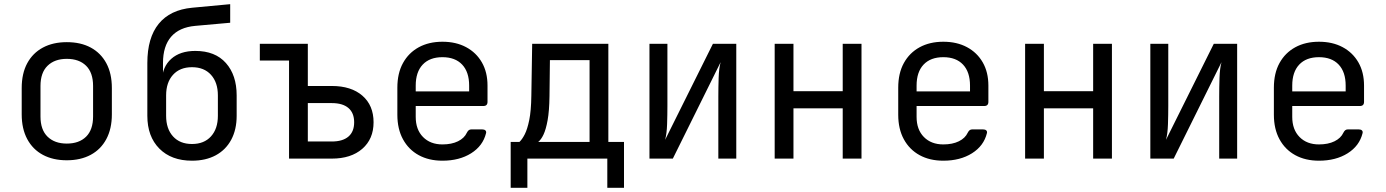

<svg xmlns="http://www.w3.org/2000/svg" viewBox="-20 -760 6640 920"><path d="M300 8Q234 8 185.5 -18Q137 -44 110.5 -93.5Q84 -143 84 -212V-338Q84 -408 110.5 -457Q137 -506 185.5 -532Q234 -558 300 -558Q367 -558 415 -532Q463 -506 489.5 -457Q516 -408 516 -338V-212Q516 -143 489.5 -93.5Q463 -44 414.5 -18Q366 8 300 8ZM300 -72Q359 -72 392.5 -105Q426 -138 426 -202V-348Q426 -412 392.5 -445Q359 -478 300 -478Q242 -478 208 -445Q174 -412 174 -348V-202Q174 -138 208 -105Q242 -72 300 -72Z M900 10Q801 10 743.5 -48Q686 -106 686 -205V-458Q686 -579 740.5 -646Q795 -713 901 -723L1083 -740V-651L915 -636Q839 -629 800 -584Q761 -539 761 -458V-401H775L756 -375Q758 -440 800.5 -478Q843 -516 916 -516Q1011 -516 1062.5 -458Q1114 -400 1114 -303V-205Q1114 -139 1088 -90.5Q1062 -42 1014 -16Q966 10 900 10ZM900 -70Q958 -70 991 -106.5Q1024 -143 1024 -205V-303Q1024 -365 991 -401.5Q958 -438 900 -438Q842 -438 809 -401.5Q776 -365 776 -303V-205Q776 -143 809 -106.5Q842 -70 900 -70Z M1365 0V-470H1225V-550H1455V-348H1570Q1663 -348 1716.5 -301.5Q1770 -255 1770 -174Q1770 -94 1716 -47Q1662 0 1570 0ZM1455 -82H1570Q1622 -82 1649.5 -105.5Q1677 -129 1677 -174Q1677 -219 1649.5 -242.5Q1622 -266 1570 -266H1455Z M2100 10Q2035 10 1986.5 -16.5Q1938 -43 1911 -92.5Q1884 -142 1884 -210V-340Q1884 -409 1911 -458Q1938 -507 1986.5 -533.5Q2035 -560 2100 -560Q2165 -560 2213.5 -534Q2262 -508 2289 -461Q2316 -414 2316 -350V-272Q2316 -252 2296 -252H1972V-200Q1972 -139 2007 -103.5Q2042 -68 2100 -68Q2144 -68 2174.5 -83Q2205 -98 2217 -124Q2221 -132 2226 -136Q2231 -140 2239 -140H2290Q2301 -140 2306 -135Q2311 -130 2309 -122Q2294 -61 2237.5 -25.5Q2181 10 2100 10ZM2228 -313V-350Q2228 -415 2194.5 -450.5Q2161 -486 2100 -486Q2039 -486 2005.5 -450.5Q1972 -415 1972 -350V-322H2235Z M2427 140V-80H2469Q2482 -92 2494.5 -116.5Q2507 -141 2516 -185Q2525 -229 2526 -301L2530 -550H2895V-80H2970V140H2890V0H2507V140ZM2559 -80H2805V-472H2615L2613 -299Q2612 -228 2604 -184Q2596 -140 2584.5 -115.5Q2573 -91 2559 -80Z M3092 0V-550H3178V-254Q3178 -211 3176.5 -165Q3175 -119 3167 -90L3396 -550H3508V0H3422V-297Q3422 -341 3423.5 -387Q3425 -433 3433 -462L3204 0Z M3692 0V-550H3782V-323H4018V-550H4108V0H4018V-241H3782V0Z M4500 10Q4435 10 4386.5 -16.5Q4338 -43 4311 -92.5Q4284 -142 4284 -210V-340Q4284 -409 4311 -458Q4338 -507 4386.5 -533.5Q4435 -560 4500 -560Q4565 -560 4613.5 -534Q4662 -508 4689 -461Q4716 -414 4716 -350V-272Q4716 -252 4696 -252H4372V-200Q4372 -139 4407 -103.5Q4442 -68 4500 -68Q4544 -68 4574.5 -83Q4605 -98 4617 -124Q4621 -132 4626 -136Q4631 -140 4639 -140H4690Q4701 -140 4706 -135Q4711 -130 4709 -122Q4694 -61 4637.5 -25.5Q4581 10 4500 10ZM4628 -313V-350Q4628 -415 4594.5 -450.5Q4561 -486 4500 -486Q4439 -486 4405.5 -450.5Q4372 -415 4372 -350V-322H4635Z M4892 0V-550H4982V-323H5218V-550H5308V0H5218V-241H4982V0Z M5492 0V-550H5578V-254Q5578 -211 5576.5 -165Q5575 -119 5567 -90L5796 -550H5908V0H5822V-297Q5822 -341 5823.5 -387Q5825 -433 5833 -462L5604 0Z M6300 10Q6235 10 6186.5 -16.5Q6138 -43 6111 -92.5Q6084 -142 6084 -210V-340Q6084 -409 6111 -458Q6138 -507 6186.5 -533.5Q6235 -560 6300 -560Q6365 -560 6413.5 -534Q6462 -508 6489 -461Q6516 -414 6516 -350V-272Q6516 -252 6496 -252H6172V-200Q6172 -139 6207 -103.5Q6242 -68 6300 -68Q6344 -68 6374.5 -83Q6405 -98 6417 -124Q6421 -132 6426 -136Q6431 -140 6439 -140H6490Q6501 -140 6506 -135Q6511 -130 6509 -122Q6494 -61 6437.5 -25.5Q6381 10 6300 10ZM6428 -313V-350Q6428 -415 6394.5 -450.5Q6361 -486 6300 -486Q6239 -486 6205.5 -450.5Q6172 -415 6172 -350V-322H6435Z"/></svg>

Font: Pitagon Sans Mono
Style: Regular
Weight: 400
Monospace: yes
Designer: Travis Tran
Foundry: Pitagon
Version: Version 1.001;gftools[0.9.26]